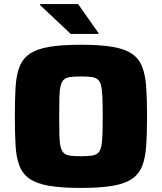

<svg xmlns="http://www.w3.org/2000/svg" viewBox="-20 -916 796 944"><path d="M378 8Q282 8 221 -2.5Q160 -13 125.5 -37Q91 -61 75.5 -101Q60 -141 56.5 -201Q53 -261 53 -344Q53 -426 56.5 -486Q60 -546 75.5 -586.5Q91 -627 125.5 -651Q160 -675 221 -685.5Q282 -696 378 -696Q473 -696 534 -685.5Q595 -675 629.5 -651Q664 -627 679.5 -586.5Q695 -546 699 -486Q703 -426 703 -344Q703 -261 699 -201Q695 -141 679.5 -101Q664 -61 629.5 -37Q595 -13 534 -2.5Q473 8 378 8ZM378 -148Q409 -148 429 -150.5Q449 -153 460.5 -162.5Q472 -172 477 -192.5Q482 -213 483.5 -250Q485 -287 485 -344Q485 -401 483.5 -437.5Q482 -474 477 -495Q472 -516 460.5 -525.5Q449 -535 429 -537.5Q409 -540 378 -540Q347 -540 326.5 -537.5Q306 -535 295 -525.5Q284 -516 278.5 -495Q273 -474 272 -437.5Q271 -401 271 -344Q271 -287 272 -250Q273 -213 278.5 -192.5Q284 -172 295 -162.5Q306 -153 326.5 -150.5Q347 -148 378 -148ZM328 -749 177 -891V-896H364L464 -754V-749Z"/></svg>

Font: Saira SemiExpanded ExtraBold
Style: Regular
Weight: 800
Width: 6
Designer: Hector Gatti with collaboration of the Omnibus-Type team
Foundry: Omnibus-Type
Version: Version 1.101